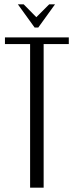

<svg xmlns="http://www.w3.org/2000/svg" viewBox="-20 -873 342 893"><path d="M300 -668H183V0H120V-668H3V-699H300ZM90 -853 149 -793 209 -853H236L158 -745H141L63 -853Z"/></svg>

Font: Moniqa Paragraph
Style: Regular
Weight: 400
Designer: Rajesh Rajput
Foundry: Rajesh Rajput
Version: Version 1.000